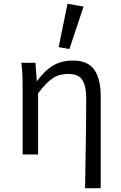

<svg xmlns="http://www.w3.org/2000/svg" viewBox="-20 -819 640 1018"><path d="M431 179Q432 119 433 57Q434 -5 435 -66Q436 -127 436.5 -185.5Q437 -244 437 -297Q437 -366 415.5 -396.5Q394 -427 343 -427Q320 -427 300.5 -422.5Q281 -418 262.5 -406Q244 -394 224 -374Q204 -354 182 -324V0H100V-353Q100 -382 99 -415Q98 -448 93 -486H168L175 -391H178Q219 -447 263.5 -472.5Q308 -498 367 -498Q445 -498 479.5 -450Q514 -402 514 -308V179ZM348 -559 291 -569 338 -799 423 -784Z"/></svg>

Font: Source Code Pro
Style: Regular
Weight: 400
Monospace: yes
Designer: Paul D. Hunt, Teo Tuominen
Foundry: Adobe Systems Incorporated
Version: Version 2.030;PS 1.000;hotconv 16.6.51;makeotf.lib2.5.65220